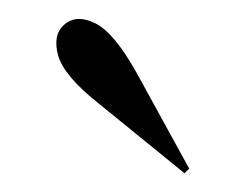

<svg xmlns="http://www.w3.org/2000/svg" viewBox="-20 -749 262 205"><path d="M49 -723Q62 -734 82 -724Q102 -714 126 -671L182 -569L177 -564L86 -638Q48 -668 42 -690Q36 -712 49 -723Z"/></svg>

Font: RL Madena Variable
Style: Regular
Weight: 400
Designer: I Kadek Wantara Putra
Foundry: Roughlines ID
Version: Version 1.000;Glyphs 3.1.2 (3151)